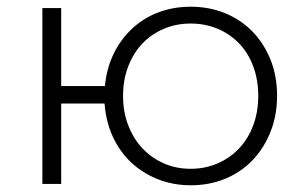

<svg xmlns="http://www.w3.org/2000/svg" viewBox="-20 -547 899 571"><path d="M547 -45Q590 -45 627 -61Q664 -77 691 -105.5Q718 -134 733 -174Q748 -214 748 -262Q748 -310 733 -350Q718 -390 691 -418Q664 -446 627 -461.5Q590 -477 547 -477Q504 -477 467.5 -461.5Q431 -446 404 -418Q377 -390 361.5 -350Q346 -310 346 -262Q346 -214 361.5 -174Q377 -134 404 -105.5Q431 -77 467.5 -61Q504 -45 547 -45ZM547 4Q495 4 449.5 -14Q404 -32 370 -64Q336 -96 315.5 -140.5Q295 -185 291 -239H162V0H106V-523H162V-291H292Q297 -344 318 -387Q339 -430 372.5 -461.5Q406 -493 450.5 -510Q495 -527 547 -527Q603 -527 650 -507.5Q697 -488 731 -453Q765 -418 784.5 -369.5Q804 -321 804 -262Q804 -204 784.5 -155Q765 -106 731 -70.5Q697 -35 650 -15.5Q603 4 547 4Z"/></svg>

Font: Montserrat-Alt1 Light
Style: Regular
Weight: 300
Designer: Differentunic
Foundry: Differentunic
Version: Version 7.222